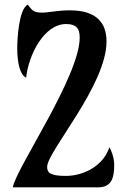

<svg xmlns="http://www.w3.org/2000/svg" viewBox="-20 -801 540 821"><path d="M399.9 0C460.4 0 468.3 -45.9 468.3 -96.7C468.3 -124 457.5 -156.7 447.3 -170.9C424.3 -97.2 344.2 -48.8 260.7 -48.8C192.4 -48.8 181.6 -64 181.6 -87.4C181.6 -153.3 435.5 -435.5 435.5 -624C435.5 -705.1 390.6 -756.8 278.8 -756.8C224.6 -756.8 189.9 -747.1 160.6 -747.1C126.5 -747.1 118.7 -753.9 99.1 -781.2C60.1 -763.7 53.7 -631.8 53.7 -595.2C53.7 -532.2 65.4 -481.4 91.8 -468.8C101.6 -565.4 168 -698.2 262.7 -698.2C305.7 -698.2 320.8 -679.7 320.8 -640.6C320.8 -474.1 49.3 -83 34.7 0Z"/></svg>

Font: Amarante
Style: Regular
Weight: 400
Designer: Karolina Lach
Foundry: Sorkin Type Co.
Version: Version 1.001